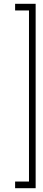

<svg xmlns="http://www.w3.org/2000/svg" viewBox="-20 -770 226 1010"><path d="M167.5 220H59.5V185H132.5V-715H59.5V-750H167.5Z"/></svg>

Font: Imbue Thin 10pt Medium
Style: Regular
Weight: 500
Version: Version 1.102